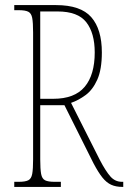

<svg xmlns="http://www.w3.org/2000/svg" viewBox="-20 -734 504 754"><path d="M36 0V-20H54Q79 -20 91 -26Q103 -32 106.5 -51Q110 -70 110 -108V-606Q110 -645 106.5 -663.5Q103 -682 91 -688Q79 -694 54 -694H36V-714H200Q297 -714 338.5 -666.5Q380 -619 380 -528Q380 -461 362 -421Q344 -381 316 -360.5Q288 -340 259 -330L372 -106Q395 -62 413.5 -41Q432 -20 459 -20H464V0H461Q435 0 416.5 -8.5Q398 -17 382 -37Q366 -57 347 -93L233 -321H138V-108Q138 -70 141.5 -51Q145 -32 157 -26Q169 -20 194 -20H219V0ZM189 -346Q273 -346 312.5 -393Q352 -440 352 -528Q352 -604 319 -646.5Q286 -689 206 -689H138V-346Z"/></svg>

Font: Noto Serif Khmer ExtraCondensed Thin
Style: Regular
Weight: 100
Width: 2
Designer: Danh Hong and the Monotype Design Team
Foundry: Monotype Imaging Inc.
Version: Version 2.004; ttfautohint (v1.8.4.7-5d5b)